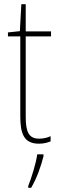

<svg xmlns="http://www.w3.org/2000/svg" viewBox="-20 -677 282 918"><path d="M167 -14C116 -14 103 -49 103 -119V-503H224V-527H103V-657H82L75 -528L18 -522V-503H77V-120C77 -37 95 10 166 10C190 10 206 5 222 -1V-26C208 -19 188 -14 167 -14ZM188 70V61H158C153 102 129 178 115 212V221H129C156 175 176 118 188 70Z"/></svg>

Font: Noto Sans Gujarati UI Condensed Thin
Style: Regular
Weight: 100
Width: 3
Designer: Jelle Bosma - Monotype Design Team, Universal Thirst
Foundry: Monotype Imaging Inc.
Version: Version 2.106